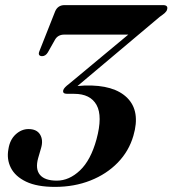

<svg xmlns="http://www.w3.org/2000/svg" viewBox="-20 -720 675 752"><path d="M502.5 -188.5Q485 -128 441.2 -83Q397.5 -38 334.2 -13Q271 12 195.5 12Q125 12 82.2 -8.5Q39.5 -29 22.5 -62.8Q5.5 -96.5 13 -136Q18.5 -172.5 41.2 -193.5Q64 -214.5 91.5 -214.5Q124 -214.5 137 -193Q150 -171.5 141 -140.5L129.5 -101Q117.5 -58 136.5 -35.2Q155.5 -12.5 202.5 -12.5Q251 -12.5 293.2 -52.5Q335.5 -92.5 358 -174.5Q382.5 -265 358.2 -308.8Q334 -352.5 270.5 -352.5H243Q223.5 -352.5 228 -367.5Q231 -377 250.5 -391.5L482.5 -584.5H232Q207.5 -584.5 196 -565.5L167.5 -515Q158.5 -500 144.5 -500Q126.5 -501 134.5 -520L196 -675.5Q206.5 -700 233 -700H618Q639.5 -700 634.5 -683Q633 -676 625.8 -669.5Q618.5 -663 605.5 -654L283.5 -383Q298 -384.5 311.5 -385Q427 -388.5 478.8 -336.2Q530.5 -284 502.5 -188.5Z"/></svg>

Font: Fraunces 72pt SemiBold
Style: Italic
Weight: 600
Italic angle: -16°
Version: Version 1.000;[b76b70a41]